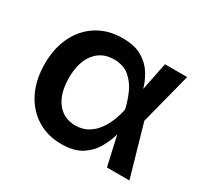

<svg xmlns="http://www.w3.org/2000/svg" viewBox="-123 -714 929 885"><g transform="rotate(30 342.0 -271.0)"><path d="M293.9 11.7Q219.2 11.7 162.8 -23.9Q106.4 -59.6 75 -123Q43.5 -186.5 43.5 -271Q43.5 -355.5 75.2 -418.9Q106.9 -482.4 163.8 -517.6Q220.7 -552.7 296.4 -552.7Q360.4 -552.7 400.1 -529.5Q439.9 -506.3 461.9 -470.7Q483.9 -435.1 494.6 -397.5L524.4 -545.9H642.6L572.3 -272.9L650.4 0H530.8L495.6 -156.2Q484.9 -117.7 462.9 -78.9Q440.9 -40 400.6 -14.2Q360.4 11.7 293.9 11.7ZM469.7 -272.9 469.2 -274.4Q460.9 -312.5 443.4 -352.8Q425.8 -393.1 393.8 -420.7Q361.8 -448.2 311 -448.2Q246.6 -448.2 209.5 -401.1Q172.4 -354 172.4 -271.5Q172.4 -189 208.3 -141.8Q244.1 -94.7 306.6 -94.7Q344.7 -94.7 372.8 -111.3Q400.9 -127.9 420.4 -155Q439.9 -182.1 451.9 -212.9Q463.9 -243.7 469.2 -271.5Z"/></g></svg>

Font: Inter-SemiBold
Style: Regular
Weight: 600
Designer: Rasmus Andersson
Foundry: rsms
Version: Version 4.000;git-a52131595